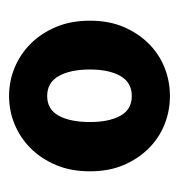

<svg xmlns="http://www.w3.org/2000/svg" viewBox="-6 -746 386 413"><g transform="rotate(-90 186.5 -540.0)"><path d="M186 -367Q154 -367 125 -378.5Q96 -390 73.5 -412.5Q51 -435 37.5 -466.5Q24 -498 24 -539Q24 -580 37.5 -612Q51 -644 73.5 -666.5Q96 -689 125 -701Q154 -713 186 -713Q218 -713 247 -701Q276 -689 298.5 -666.5Q321 -644 334.5 -612Q348 -580 348 -539Q348 -498 334.5 -466.5Q321 -435 298.5 -412.5Q276 -390 247 -378.5Q218 -367 186 -367ZM186 -449Q215 -449 229 -473.5Q243 -498 243 -539Q243 -581 229 -606Q215 -631 186 -631Q157 -631 143.5 -606Q130 -581 130 -539Q130 -498 143.5 -473.5Q157 -449 186 -449Z"/></g></svg>

Font: hySource Sans Pro
Style: Bold
Weight: 700
Designer: Paul D. Hunt
Foundry: Adobe Systems Incorporated
Version: Version 2.021;PS 2.000;hotconv 1.0.86;makeotf.lib2.5.63406